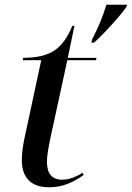

<svg xmlns="http://www.w3.org/2000/svg" viewBox="-20 -780 556 810"><path d="M368 -613Q387 -649 402 -685Q417 -721 429 -760H516L513 -750Q498 -729 475 -702.5Q452 -676 426.5 -649Q401 -622 377 -600H366ZM186 10Q131 10 101.5 -19Q72 -48 72 -106Q72 -126 75 -148.5Q78 -171 82 -191L154 -526H76L78 -536Q163 -536 209.5 -567Q256 -598 285 -671H294L266 -536H387L385 -526H264L191 -190Q186 -166 182 -140.5Q178 -115 178 -98Q178 -22 242 -22Q264 -22 287 -30.5Q310 -39 328 -51L333 -42Q300 -18 264.5 -4Q229 10 186 10Z"/></svg>

Font: Noto Serif Display Medium
Style: Italic
Weight: 500
Italic angle: -12°
Designer: Monotype Design Team
Foundry: Monotype Imaging Inc.
Version: Version 2.009